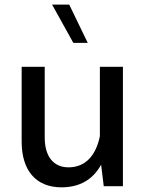

<svg xmlns="http://www.w3.org/2000/svg" viewBox="-20 -801 631 826"><path d="M73.2 -190.9C73.2 -67.9 134.8 4.9 244.1 4.9C321.8 4.9 378.9 -27.3 415 -92.3L426.3 0H508.8V-513.7H409.7V-215.3C392.1 -128.9 345.2 -81.1 274.4 -81.1C209.5 -81.1 172.4 -128.9 172.4 -209V-513.7H73.2ZM277.8 -781.2H204.1L295.4 -616.7H357.4Z"/></svg>

Font: Estedad Medium
Style: Regular
Weight: 500
Designer: Amin Abedi
Version: Version 7.3